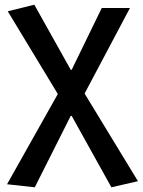

<svg xmlns="http://www.w3.org/2000/svg" viewBox="-20 -584 607 817"><path d="M128 213 281 -91H285L454 213L567 187L340 -186L533 -550H413L285 -287H281L126 -564L13 -536L226 -184L10 200Z"/></svg>

Font: Kinto Sans Med
Style: Regular
Weight: 500
Designer: Authors: Ryoko NISHIZUKA  (kana & ideographs); Paul D. Hunt (Latin, Greek & Cyrillic); Wenlong ZHANG  (bopomofo); Sandol
Foundry: Adobe Systems Incorporated, ookami Inc.
Version: Version 0.001